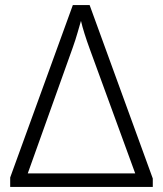

<svg xmlns="http://www.w3.org/2000/svg" viewBox="-20 -734 640 754"><path d="M580 0V-33L332 -714H266L20 -37V0ZM266 -548Q277 -579 284.5 -605.5Q292 -632 298 -652Q303 -630 312 -601.5Q321 -573 332 -543L511 -53H89Z"/></svg>

Font: Noto Sans Mono UI Light
Style: Regular
Weight: 300
Designer: Monotype Design team
Foundry: Monotype Imaging Inc.
Version: 1.000